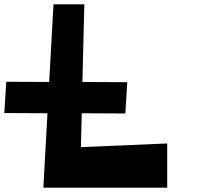

<svg xmlns="http://www.w3.org/2000/svg" viewBox="-39 -870 957 890"><path d="M336 -188 736 -205V0H162L181 -345L-19 -346L-10 -491L189 -490L209 -850H352L343 -490L551 -489L542 -344L340 -345Z"/></svg>

Font: OpenDyslexic
Style: Bold
Weight: 800
Designer: Abbie Gonzalez
Version: Version 0.920;hotconv 1.0.109;makeotfexe 2.5.65596